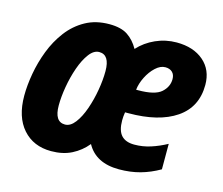

<svg xmlns="http://www.w3.org/2000/svg" viewBox="-85 -671 921 793"><g transform="rotate(15 375.0 -274.5)"><path d="M193 10Q117 10 72 -41Q27 -92 27 -183Q27 -227 36 -278Q45 -329 64 -378.5Q83 -428 114 -469Q145 -510 189 -534.5Q233 -559 291 -559Q341 -559 369.5 -540Q398 -521 417 -487Q447 -520 489.5 -539Q532 -558 579 -558Q651 -558 694.5 -520.5Q738 -483 738 -419Q738 -324 664.5 -274Q591 -224 461 -224H447Q444 -205 444 -189Q444 -145 462.5 -125Q481 -105 518 -105Q554 -105 588 -116Q622 -127 655 -145V-36Q615 -13 573.5 -1.5Q532 10 483 10Q384 10 345 -61Q318 -28 280.5 -9Q243 10 193 10ZM475 -326Q547 -326 574 -350Q601 -374 601 -407Q601 -426 590 -436.5Q579 -447 560 -447Q539 -447 518.5 -428Q498 -409 484 -381Q470 -353 467 -326ZM220 -111Q243 -111 262.5 -136.5Q282 -162 296 -202Q310 -242 317.5 -286Q325 -330 325 -367Q325 -437 280 -437Q257 -437 237.5 -411Q218 -385 204 -345Q190 -305 182.5 -261Q175 -217 175 -181Q175 -111 220 -111Z"/></g></svg>

Font: Noto Sans Condensed ExtraBold
Style: Italic
Weight: 800
Width: 3
Italic angle: -12°
Designer: Monotype Design Team
Foundry: Monotype Imaging Inc.
Version: Version 2.013; ttfautohint (v1.8.4.7-5d5b)